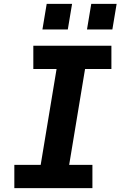

<svg xmlns="http://www.w3.org/2000/svg" viewBox="-20 -971 640 991"><path d="M54 0V-120H190L272 -615H152V-735H555V-615H419L337 -120H457V0ZM429 -819 451 -951H582L560 -819ZM199 -819 221 -951H352L330 -819Z"/></svg>

Font: Iosevka SS04 Hv Ex Obl
Style: Regular
Weight: 900
Width: 7
Italic angle: -9°
Monospace: yes
Designer: Belleve Invis
Foundry: Belleve Invis
Version: Version 19.0.0; ttfautohint (v1.8.4)